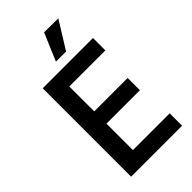

<svg xmlns="http://www.w3.org/2000/svg" viewBox="-254 -903 975 975"><g transform="rotate(-45 234.0 -415.5)"><path d="M213 -683 276 -831 377 -830 286 -683ZM436 0H70V-635H431V-546H172V-367H412V-279H172V-89H436Z"/></g></svg>

Font: Gemunu Libre SemiBold
Style: Regular
Weight: 600
Designer: Puspanada Ekanayake, Sola Matas, Pathum Egodawatta, Kosala Senevirathne
Foundry: mooniak
Version: Version 1.100